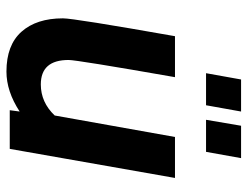

<svg xmlns="http://www.w3.org/2000/svg" viewBox="-104 -636 750 581"><g transform="rotate(90 270.5 -345.0)"><path d="M430 0H313L317 -30Q256 10 196 10Q116 10 75.5 -35.5Q35 -81 35 -161Q35 -194 89 -500H213Q161 -203 161 -178Q161 -94 235 -94Q289 -94 329 -136L394 -500H518ZM439 -594H342L360 -700H458ZM298 -594H201L220 -700H317Z"/></g></svg>

Font: Cabin
Style: Bold Italic
Weight: 700
Designer: Pablo Impallari
Foundry: Pablo Impallari. www.impallari.com Igino Marini. www.ikern.com
Version: Version 1.005